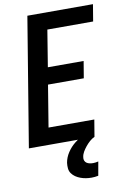

<svg xmlns="http://www.w3.org/2000/svg" viewBox="-103 -795 711 1078"><g transform="rotate(-10 253.0 -256.0)"><path d="M11 0 132 -735H506L490 -639H229L195 -430H399L383 -334H179L140 -96H401L385 0ZM330 223Q313 223 297.5 220.5Q282 218 267 212.5Q252 207 239.5 198.5Q227 190 218 177.5Q209 165 207.5 149Q206 133 208 117Q213 87 231 59.5Q249 32 275 11.5Q301 -9 331 -22Q361 -35 391 -40L385 0Q370 7 357 18.5Q344 30 333 43.5Q322 57 313.5 71.5Q305 86 303 102Q301 112 304.5 121Q308 130 315.5 135Q323 140 332.5 142Q342 144 352 144Q359 144 366 143Q373 142 382 140L368 219Q358 221 348.5 222Q339 223 330 223Z"/></g></svg>

Font: Iosevka Term Curly
Style: Bold Italic
Weight: 700
Italic angle: -9°
Designer: Belleve Invis
Foundry: Belleve Invis
Version: Version 32.3.0